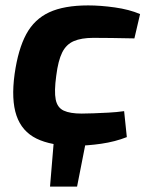

<svg xmlns="http://www.w3.org/2000/svg" viewBox="-20 -527 550 710"><path d="M298 -5 265 163H165L179 -5ZM306 -507Q352 -507 405 -499.5Q458 -492 498 -475L477 -385Q433 -386 393 -386.5Q353 -387 325 -387Q281 -387 253 -375Q225 -363 210 -333Q195 -303 188 -247Q180 -189 186 -159Q192 -129 215.5 -118Q239 -107 282 -107Q300 -107 325.5 -108Q351 -109 381 -110.5Q411 -112 439 -116L449 -20Q406 -3 354.5 4.5Q303 12 256 12Q169 12 115 -14.5Q61 -41 41 -99.5Q21 -158 34 -253Q47 -345 77 -400.5Q107 -456 162 -481.5Q217 -507 306 -507Z"/></svg>

Font: Exo 2
Style: Bold Italic
Weight: 700
Italic angle: -8°
Designer: Natanael Gama
Foundry: Natanael Gama
Version: Version 2.010